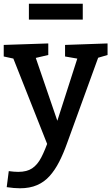

<svg xmlns="http://www.w3.org/2000/svg" viewBox="-26 -769 597 1030"><path d="M10 235 21 149Q36 151 48.5 152Q61 153 72 153Q118 153 146.5 134Q175 115 195.5 75.5Q216 36 237 -25L232 16L42 -464L54 -453L-6 -466V-528L233 -536V-474L156 -456L163 -467L297 -76L269 -82L392 -465L398 -453L323 -466V-528L551 -536V-474L486 -455L503 -466L334 -1Q314 55 291.5 99Q269 143 240.5 175Q212 207 173 224Q134 241 81 241Q50 241 10 235ZM418 -749V-664H129V-749Z"/></svg>

Font: Bitter Thin SemiBold
Style: Regular
Weight: 600
Version: Version 2.002